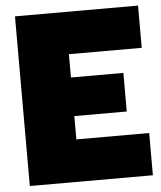

<svg xmlns="http://www.w3.org/2000/svg" viewBox="-51 -744 659 788"><g transform="rotate(-5 278.5 -349.5)"><path d="M40 -699H547V-525H247V-429H463V-270H247V-174H547V0H40Z"/></g></svg>

Font: Prompt ExtraBold
Style: Regular
Weight: 800
Designer: Katatrad Team
Foundry: CadsonDemak
Version: Version 1.001